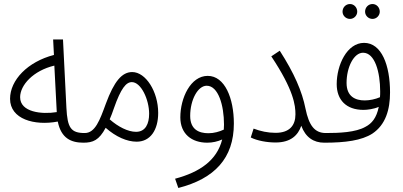

<svg xmlns="http://www.w3.org/2000/svg" viewBox="-20 -704 2000 954"><path d="M395 5C420 5 429 -5 429 -20C429 -36 420 -43 401 -43C332 -43 315 -69 310 -168L293 -508H244L248 -431C117 -397 30 -306 30 -213C30 -112 151 -78 267 -100C284 -16 334 5 395 5ZM80 -221C80 -281 145 -353 250 -378L262 -148V-147C188 -135 80 -146 80 -221Z M394 5C442 5 472 -7 505 -69C556 -24 611 0 659 0C727 0 766 -58 766 -143C766 -249 704 -346 637 -346C586 -346 547 -300 506 -189C476 -107 453 -43 401 -43ZM546 -166C581 -266 607 -296 635 -296C681 -296 721 -209 721 -139C721 -89 703 -49 656 -49C616 -49 567 -74 525 -111C532 -127 539 -145 546 -166Z M866 230C1046 184 1142 82 1142 -90C1142 -216 1097 -327 1012 -327C927 -327 876 -217 876 -121C876 -38 933 5 1010 5C1036 5 1062 -1 1084 -11C1058 92 974 151 850 184ZM925 -128C925 -208 963 -278 1007 -278C1065 -278 1093 -180 1093 -85C1093 -76 1092 -68 1092 -60C1071 -50 1043 -42 1016 -42C969 -42 925 -60 925 -128Z M1349 -44C1311 -44 1274 -52 1240 -65L1226 -21C1257 -5 1307 4 1349 4C1426 4 1461 -33 1477 -79C1498 -22 1538 5 1591 5C1619 5 1627 -6 1627 -20C1627 -34 1620 -43 1599 -43C1543 -43 1515 -81 1498 -164C1481 -250 1442 -340 1370 -452L1328 -424C1440 -256 1448 -180 1448 -136C1448 -81 1419 -44 1349 -44Z M1831 -610C1851 -610 1867 -627 1867 -646C1867 -667 1851 -684 1831 -684C1810 -684 1794 -667 1794 -646C1794 -627 1810 -610 1831 -610ZM1719 -610C1739 -610 1755 -627 1755 -646C1755 -667 1739 -684 1719 -684C1698 -684 1682 -667 1682 -646C1682 -627 1698 -610 1719 -610ZM1592 5C1696 5 1777 -6 1830 -40C1896 -84 1918 -159 1918 -245C1918 -380 1876 -491 1789 -491C1704 -491 1653 -381 1653 -286C1653 -208 1700 -158 1786 -158C1805 -158 1837 -162 1862 -173C1851 -118 1827 -90 1796 -74C1747 -46 1665 -43 1599 -43ZM1702 -292C1702 -370 1738 -442 1784 -442C1843 -442 1869 -345 1869 -250C1869 -240 1869 -230 1868 -221C1845 -211 1817 -205 1792 -205C1746 -205 1702 -224 1702 -292Z"/></svg>

Font: Noto Sans Arabic UI XCn Lt
Style: Regular
Weight: 300
Width: 2
Designer: Monotype Design Team, Nadine Chahine and Nizar Qandah
Foundry: Monotype Imaging Inc.
Version: Version 2.010